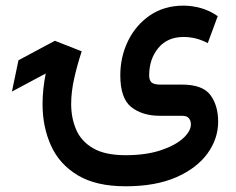

<svg xmlns="http://www.w3.org/2000/svg" viewBox="-20 -418 841 685"><path d="M428.2 246.6Q322.8 246.6 257.3 207.3Q191.9 168 161.9 101.3Q131.8 34.7 131.8 -46.4Q131.8 -98.6 143.1 -155.8L22.5 -91.3L45.9 -203.1L175.8 -272.5L271.5 -234.9Q255.9 -187.5 244.9 -139.2Q233.9 -90.8 233.9 -46.9Q233.9 2.9 251.7 44.4Q269.5 85.9 312 110.8Q354.5 135.7 428.2 135.7Q499.5 135.7 551.8 118.7Q604 101.6 632.6 75.9Q661.1 50.3 661.1 25.4Q661.1 13.7 654.3 4.4Q647.5 -4.9 629.4 -4.9H550.3Q487.8 -4.9 448.5 -35.9Q409.2 -66.9 409.2 -149.4Q409.2 -215.3 436.8 -272Q464.4 -328.6 515.1 -363.3Q565.9 -397.9 634.8 -397.9Q665 -397.9 696.5 -389.2Q728 -380.4 756.8 -360.4L721.2 -264.2Q698.7 -275.9 677.5 -281Q656.2 -286.1 635.3 -286.1Q577.1 -286.1 544.7 -246.6Q512.2 -207 512.2 -149.4Q512.2 -130.9 521.2 -123.5Q530.3 -116.2 551.3 -116.2H628.9Q703.1 -116.2 730.7 -78.9Q758.3 -41.5 758.3 16.1Q758.3 77.1 720 129.9Q681.6 182.6 608.2 214.6Q534.7 246.6 428.2 246.6Z"/></svg>

Font: Vazirmatn RD Medium
Style: Regular
Weight: 500
Designer: Saber Rastikerdar
Foundry: Saber Rastikerdar
Version: Version 33.003